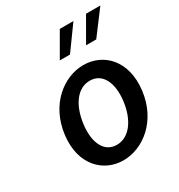

<svg xmlns="http://www.w3.org/2000/svg" viewBox="-173 -835 896 963"><g transform="rotate(-30 275.0 -353.5)"><path d="M263 12C378 12 498 -81 518 -245C538 -410 441 -503 326 -503C212 -503 91 -410 71 -245C51 -81 149 12 263 12ZM315 -419C387 -419 423 -348 410 -245C397 -143 345 -72 273 -72C201 -72 166 -143 179 -245C192 -348 242 -419 315 -419ZM295 -582 394 -719H315L236 -582ZM447 -582 550 -719H467L388 -582Z"/></g></svg>

Font: Falling Sky
Style: LightObl
Weight: 400
Designer: Paul D. Hunt
Foundry: Adobe Systems Incorporated
Version: Version 1.02